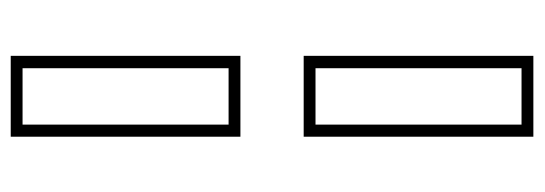

<svg xmlns="http://www.w3.org/2000/svg" viewBox="-340 -450 990 349"><g transform="rotate(90 154.5 -275.0)"><path d="M81 -332.5V-750H228V-332.5ZM103.5 -354H206V-728.5H103.5ZM81 200V-217.5H228V200ZM103.5 178.5H206V-196H103.5Z"/></g></svg>

Font: Tourney Expanded ExtraLight
Style: Regular
Weight: 200
Width: 7
Designer: Tyler Finck
Foundry: Etcetera Type Co
Version: Version 1.010; ttfautohint (v1.8.3)